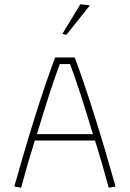

<svg xmlns="http://www.w3.org/2000/svg" viewBox="-20 -879 608 899"><path d="M272 -720 356 -859 401 -854 291 -716ZM47 -6Q150 -373 238 -610H330Q418 -373 521 -6L489 0Q461 -106 425 -221H143Q107 -106 79 0ZM415 -251Q348 -474 308 -579H260Q220 -474 153 -251Z"/></svg>

Font: Athiti ExtraLight
Style: Regular
Weight: 275
Designer: CadsonDemak Team
Foundry: CadsonDemak
Version: Version 1.033